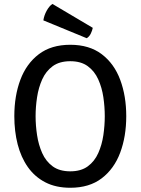

<svg xmlns="http://www.w3.org/2000/svg" viewBox="-20 -918 697 952"><path d="M156.5 -342Q156.5 -296 163.8 -248Q171 -200 189.2 -159Q207.5 -118 241.2 -93.2Q275 -68.5 328.5 -68.5Q381.5 -68.5 415.2 -93.2Q449 -118 467.2 -159Q485.5 -200 492.5 -248Q499.5 -296 499.5 -342Q499.5 -388 492.5 -435.8Q485.5 -483.5 467.2 -524.2Q449 -565 415.2 -589.8Q381.5 -614.5 328.5 -614.5Q275 -614.5 241.2 -589.8Q207.5 -565 189.2 -524.2Q171 -483.5 163.8 -435.8Q156.5 -388 156.5 -342ZM51 -342Q51 -442.5 81 -522.5Q111 -602.5 172.5 -649.2Q234 -696 328.5 -696Q423 -696 484.8 -649Q546.5 -602 576.2 -521.8Q606 -441.5 606 -342Q606 -241.5 576 -161.2Q546 -81 484.5 -34Q423 13 328.5 13Q257 13 204.8 -14Q152.5 -41 118.2 -89.5Q84 -138 67.5 -202.5Q51 -267 51 -342ZM240 -898.5Q224.5 -888.5 211.5 -865Q198.5 -841.5 195 -817L410 -728.5Q423 -736.5 430.2 -751.5Q437.5 -766.5 440 -780Z"/></svg>

Font: Signika Negative Light
Style: Regular
Weight: 400
Version: Version 2.001